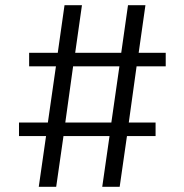

<svg xmlns="http://www.w3.org/2000/svg" viewBox="-20 -718 709 738"><path d="M53 -247H164L195 -463H92V-515H202L228 -698H295L269 -515H446L472 -698H539L513 -515H617V-463H505L475 -247H578V-195H468L440 0H373L401 -195H224L196 0H129L157 -195H53ZM231 -247H408L439 -463H261Z"/></svg>

Font: Bitter
Style: Regular
Weight: 400
Designer: Sol Matas, and Bitter project Authors
Foundry: Sol Matas
Version: Version 2.001